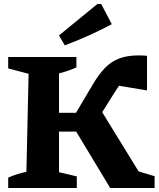

<svg xmlns="http://www.w3.org/2000/svg" viewBox="-20 -940 793 960"><path d="M21 0V-52Q64 -71 112 -81L123 -571L21 -598V-655H362V-603Q323 -585 275 -573V-376H360L446 -521Q474 -568 504 -599.5Q534 -631 574.5 -647Q615 -663 673 -663Q693 -663 715 -661V-488L575 -511Q569 -502 562.5 -492.5Q556 -483 550 -473L491 -379L673 -83L753 -59V0H531L361 -282H275V-79L364 -58V0ZM304 -713 275 -763 467 -920H486L539 -819Q481 -788 422.5 -762Q364 -736 304 -713Z"/></svg>

Font: Piazzolla
Style: Bold
Weight: 700
Designer: Juan Pablo del Peral
Foundry: Huerta Tipografica
Version: Version 1.330